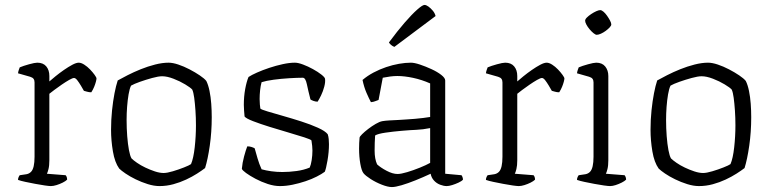

<svg xmlns="http://www.w3.org/2000/svg" viewBox="-20 -754 3125 778"><path d="M186 0Q179 0 161.5 -2.5Q144 -5 123 -9Q102 -13 83 -17Q64 -21 53 -25Q53 -31 55.5 -36.5Q58 -42 60 -44L87 -48Q98 -50 105.5 -57.5Q113 -65 116.5 -80.5Q120 -96 120 -119V-420Q120 -429 116 -434.5Q112 -440 102 -443L53 -457Q54 -465 56.5 -471.5Q59 -478 60 -481Q74 -487 97.5 -493.5Q121 -500 131 -500Q155 -500 167.5 -485Q180 -470 180 -446V-424Q189 -432 205 -445Q221 -458 239 -470.5Q257 -483 273 -491.5Q289 -500 299 -500Q309 -500 321.5 -492Q334 -484 345 -472.5Q356 -461 363.5 -450.5Q371 -440 371 -436Q371 -432 368.5 -422.5Q366 -413 361.5 -402Q357 -391 350 -380Q341 -380 332.5 -382.5Q324 -385 320 -386Q315 -395 307.5 -407.5Q300 -420 293 -429Q286 -438 280 -438Q274 -438 260 -430Q246 -422 230 -411Q214 -400 200 -389.5Q186 -379 180 -374V-105Q180 -83 176.5 -69Q173 -55 170 -50L246 -44Q248 -42 250 -37.5Q252 -33 252 -26Q246 -20 234 -14Q222 -8 209 -4Q196 0 186 0Z M626 0Q604 0 578.5 -8Q553 -16 529.5 -27.5Q506 -39 488.5 -51Q471 -63 463 -71Q445 -96 437.5 -140.5Q430 -185 430 -228Q430 -269 434 -307Q438 -345 444 -376Q450 -407 457 -428Q473 -437 497.5 -449.5Q522 -462 550.5 -473.5Q579 -485 608.5 -492.5Q638 -500 663 -500Q680 -500 702.5 -492.5Q725 -485 748 -473Q771 -461 789.5 -448.5Q808 -436 816 -426Q824 -410 829 -385.5Q834 -361 836 -333.5Q838 -306 838 -279Q838 -219 830 -163.5Q822 -108 811 -73Q798 -63 778.5 -50.5Q759 -38 734.5 -26.5Q710 -15 682.5 -7.5Q655 0 626 0ZM643 -53Q657 -53 680.5 -60Q704 -67 725.5 -75.5Q747 -84 754 -89Q764 -112 769 -157Q774 -202 774 -246Q774 -277 772 -306Q770 -335 767 -357.5Q764 -380 759 -391Q752 -399 730.5 -412Q709 -425 683 -435Q657 -445 637 -445Q622 -445 596.5 -438Q571 -431 547 -422.5Q523 -414 511 -407Q505 -395 501 -371.5Q497 -348 495 -321Q493 -294 493 -268Q493 -234 495.5 -202Q498 -170 502.5 -146Q507 -122 513 -112Q520 -105 535 -94.5Q550 -84 569 -75Q588 -66 607.5 -59.5Q627 -53 643 -53Z M1114 0Q1091 0 1065 -8.5Q1039 -17 1015.5 -29.5Q992 -42 977 -53Q962 -64 960 -70Q962 -94 969 -120Q976 -146 982 -161Q991 -161 999 -158.5Q1007 -156 1012 -153Q1017 -135 1023.5 -112.5Q1030 -90 1040 -68Q1058 -63 1079.5 -60Q1101 -57 1124 -57Q1152 -57 1181.5 -61Q1211 -65 1235 -75Q1240 -86 1243 -105.5Q1246 -125 1246 -144Q1246 -152 1245 -162.5Q1244 -173 1242 -185Q1239 -189 1213 -197.5Q1187 -206 1149 -217Q1111 -228 1072.5 -240Q1034 -252 1005.5 -263Q977 -274 971 -282Q970 -294 969 -306Q968 -318 968 -329Q968 -363 973.5 -393Q979 -423 987 -442Q999 -450 1021.5 -460Q1044 -470 1071 -479Q1098 -488 1125.5 -494Q1153 -500 1175 -500Q1188 -500 1208 -492.5Q1228 -485 1248 -474Q1268 -463 1282 -452Q1296 -441 1297 -435Q1299 -422 1294 -403Q1289 -384 1281 -367.5Q1273 -351 1267 -342Q1259 -342 1250.5 -345Q1242 -348 1238 -351Q1229 -386 1223.5 -412.5Q1218 -439 1207 -439Q1184 -439 1151.5 -437Q1119 -435 1089 -431Q1059 -427 1040 -421Q1036 -407 1034 -388.5Q1032 -370 1032 -353Q1032 -341 1033 -330.5Q1034 -320 1035 -314Q1039 -310 1064 -302.5Q1089 -295 1126 -284.5Q1163 -274 1200.5 -262Q1238 -250 1268 -236.5Q1298 -223 1308 -210Q1311 -201 1312 -190.5Q1313 -180 1313 -170Q1313 -138 1307 -103.5Q1301 -69 1296 -58Q1284 -49 1263.5 -38.5Q1243 -28 1217.5 -19.5Q1192 -11 1165.5 -5.5Q1139 0 1114 0Z M1568 4Q1552 4 1527.5 -5.5Q1503 -15 1482 -28.5Q1461 -42 1453 -52Q1445 -62 1440 -90.5Q1435 -119 1435 -152Q1435 -164 1435.5 -175Q1436 -186 1437 -196Q1437 -200 1447 -210Q1457 -220 1472 -231.5Q1487 -243 1502.5 -252Q1518 -261 1529 -263Q1540 -265 1557 -266Q1574 -267 1596 -268Q1610 -269 1627 -270Q1644 -271 1661.5 -272.5Q1679 -274 1695 -276Q1711 -278 1723 -280V-416Q1689 -431 1654 -438.5Q1619 -446 1590 -446Q1576 -446 1561 -444Q1546 -442 1531 -439L1514 -349Q1510 -348 1502 -344.5Q1494 -341 1483 -340Q1475 -355 1465 -378Q1455 -401 1449 -430Q1469 -447 1493.5 -460Q1518 -473 1544.5 -482Q1571 -491 1597 -495.5Q1623 -500 1645 -500Q1659 -500 1681.5 -492.5Q1704 -485 1728 -474Q1752 -463 1768 -450.5Q1784 -438 1784 -428V-50L1850 -44Q1852 -42 1854 -36.5Q1856 -31 1856 -26Q1851 -20 1838 -14Q1825 -8 1812 -4Q1799 0 1790 0Q1778 0 1763.5 -5.5Q1749 -11 1738.5 -22.5Q1728 -34 1725 -50Q1695 -36 1664 -23.5Q1633 -11 1607.5 -3.5Q1582 4 1568 4ZM1591 -49Q1605 -49 1630 -56.5Q1655 -64 1681 -74.5Q1707 -85 1723 -94V-235Q1693 -229 1668 -228Q1643 -227 1608 -224Q1573 -221 1542 -216.5Q1511 -212 1500 -205Q1498 -177 1498 -143.5Q1498 -110 1508 -88Q1522 -75 1546.5 -62Q1571 -49 1591 -49ZM1578 -564Q1570 -567 1564 -572.5Q1558 -578 1556 -582Q1590 -628 1619.5 -662Q1649 -696 1670.5 -715Q1692 -734 1700 -734Q1707 -734 1716 -727.5Q1725 -721 1733.5 -711Q1742 -701 1745 -689Z M2082 0Q2075 0 2057.5 -2.5Q2040 -5 2019 -9Q1998 -13 1979 -17Q1960 -21 1949 -25Q1949 -31 1951.5 -36.5Q1954 -42 1956 -44L1983 -48Q1994 -50 2001.5 -57.5Q2009 -65 2012.5 -80.5Q2016 -96 2016 -119V-420Q2016 -429 2012 -434.5Q2008 -440 1998 -443L1949 -457Q1950 -465 1952.5 -471.5Q1955 -478 1956 -481Q1970 -487 1993.5 -493.5Q2017 -500 2027 -500Q2051 -500 2063.5 -485Q2076 -470 2076 -446V-424Q2085 -432 2101 -445Q2117 -458 2135 -470.5Q2153 -483 2169 -491.5Q2185 -500 2195 -500Q2205 -500 2217.5 -492Q2230 -484 2241 -472.5Q2252 -461 2259.5 -450.5Q2267 -440 2267 -436Q2267 -432 2264.5 -422.5Q2262 -413 2257.5 -402Q2253 -391 2246 -380Q2237 -380 2228.5 -382.5Q2220 -385 2216 -386Q2211 -395 2203.5 -407.5Q2196 -420 2189 -429Q2182 -438 2176 -438Q2170 -438 2156 -430Q2142 -422 2126 -411Q2110 -400 2096 -389.5Q2082 -379 2076 -374V-105Q2076 -83 2072.5 -69Q2069 -55 2066 -50L2142 -44Q2144 -42 2146 -37.5Q2148 -33 2148 -26Q2142 -20 2130 -14Q2118 -8 2105 -4Q2092 0 2082 0Z M2452 0Q2445 0 2427 -2.5Q2409 -5 2388 -9Q2367 -13 2348 -17Q2329 -21 2318 -25Q2318 -31 2320.5 -36.5Q2323 -42 2325 -44L2352 -48Q2363 -50 2370.5 -57.5Q2378 -65 2381.5 -80.5Q2385 -96 2385 -119V-420Q2385 -429 2381 -434.5Q2377 -440 2367 -443L2318 -457Q2319 -465 2321.5 -471.5Q2324 -478 2325 -481Q2339 -487 2362.5 -493.5Q2386 -500 2396 -500Q2420 -500 2432.5 -484.5Q2445 -469 2445 -446V-105Q2445 -83 2441.5 -69Q2438 -55 2435 -50L2511 -44Q2514 -40 2515.5 -35.5Q2517 -31 2517 -26Q2511 -20 2499 -14Q2487 -8 2474.5 -4Q2462 0 2452 0ZM2398 -613Q2393 -613 2385 -619.5Q2377 -626 2369 -635.5Q2361 -645 2356 -654.5Q2351 -664 2351 -670Q2351 -676 2358 -683Q2365 -690 2375.5 -697Q2386 -704 2396 -708.5Q2406 -713 2412 -713Q2418 -713 2425.5 -706.5Q2433 -700 2440 -690Q2447 -680 2452 -670.5Q2457 -661 2457 -655Q2457 -650 2450.5 -643Q2444 -636 2434.5 -629Q2425 -622 2415 -617.5Q2405 -613 2398 -613Z M2812 0Q2790 0 2764.5 -8Q2739 -16 2715.5 -27.5Q2692 -39 2674.5 -51Q2657 -63 2649 -71Q2631 -96 2623.5 -140.5Q2616 -185 2616 -228Q2616 -269 2620 -307Q2624 -345 2630 -376Q2636 -407 2643 -428Q2659 -437 2683.5 -449.5Q2708 -462 2736.5 -473.5Q2765 -485 2794.5 -492.5Q2824 -500 2849 -500Q2866 -500 2888.5 -492.5Q2911 -485 2934 -473Q2957 -461 2975.5 -448.5Q2994 -436 3002 -426Q3010 -410 3015 -385.5Q3020 -361 3022 -333.5Q3024 -306 3024 -279Q3024 -219 3016 -163.5Q3008 -108 2997 -73Q2984 -63 2964.5 -50.5Q2945 -38 2920.5 -26.5Q2896 -15 2868.5 -7.5Q2841 0 2812 0ZM2829 -53Q2843 -53 2866.5 -60Q2890 -67 2911.5 -75.5Q2933 -84 2940 -89Q2950 -112 2955 -157Q2960 -202 2960 -246Q2960 -277 2958 -306Q2956 -335 2953 -357.5Q2950 -380 2945 -391Q2938 -399 2916.5 -412Q2895 -425 2869 -435Q2843 -445 2823 -445Q2808 -445 2782.5 -438Q2757 -431 2733 -422.5Q2709 -414 2697 -407Q2691 -395 2687 -371.5Q2683 -348 2681 -321Q2679 -294 2679 -268Q2679 -234 2681.5 -202Q2684 -170 2688.5 -146Q2693 -122 2699 -112Q2706 -105 2721 -94.5Q2736 -84 2755 -75Q2774 -66 2793.5 -59.5Q2813 -53 2829 -53Z"/></svg>

Font: Texturina 12pt Thin
Style: Regular
Weight: 250
Designer: Guillermo Torres Carreño
Foundry: Omnibus-Type
Version: Version 1.002